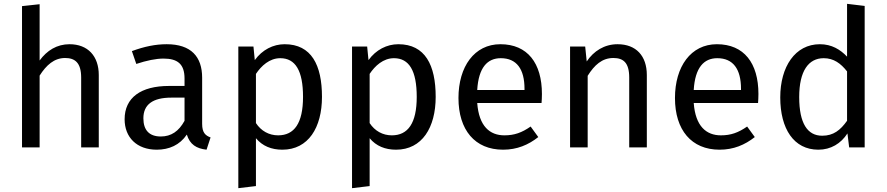

<svg xmlns="http://www.w3.org/2000/svg" viewBox="-20 -770 4632 1003"><path d="M343 -539C277 -539 225 -506 187 -454V-748L95 -738V0H187V-375C222 -430 263 -467 320 -467C370 -467 404 -444 404 -365V0H496V-378C496 -477 439 -539 343 -539Z M820 -57C760 -57 729 -90 729 -152C729 -224 778 -260 875 -260H944V-139C914 -84 874 -57 820 -57ZM1036 -123V-364C1036 -474 978 -539 851 -539C792 -539 734 -527 669 -503L692 -436C746 -454 795 -464 834 -464C907 -464 944 -436 944 -360V-321H863C716 -321 631 -260 631 -147C631 -53 694 12 799 12C863 12 919 -12 956 -67C972 -15 1006 6 1059 12L1080 -52C1053 -62 1036 -77 1036 -123Z M1433 -63C1385 -63 1344 -86 1317 -127V-384C1345 -426 1388 -466 1444 -466C1523 -466 1563 -401 1563 -264C1563 -126 1517 -63 1433 -63ZM1467 -539C1407 -539 1350 -510 1311 -456L1304 -527H1225V213L1317 202V-48C1351 -7 1398 12 1455 12C1591 12 1662 -104 1662 -264C1662 -430 1607 -539 1467 -539Z M2027 -63C1979 -63 1938 -86 1911 -127V-384C1939 -426 1982 -466 2038 -466C2117 -466 2157 -401 2157 -264C2157 -126 2111 -63 2027 -63ZM2061 -539C2001 -539 1944 -510 1905 -456L1898 -527H1819V213L1911 202V-48C1945 -7 1992 12 2049 12C2185 12 2256 -104 2256 -264C2256 -430 2201 -539 2061 -539Z M2720 -300H2473C2480 -417 2526 -466 2596 -466C2679 -466 2720 -409 2720 -306ZM2811 -279C2811 -440 2736 -539 2594 -539C2458 -539 2375 -422 2375 -258C2375 -91 2461 12 2608 12C2681 12 2740 -13 2792 -54L2752 -109C2706 -77 2667 -63 2615 -63C2539 -63 2482 -110 2473 -232H2809C2810 -244 2811 -261 2811 -279Z M3206 -539C3137 -539 3081 -503 3045 -449L3037 -527H2958V0H3050V-374C3085 -430 3125 -467 3184 -467C3235 -467 3267 -444 3267 -365V0H3359V-378C3359 -478 3303 -539 3206 -539Z M3851 -300H3604C3611 -417 3657 -466 3727 -466C3810 -466 3851 -409 3851 -306ZM3942 -279C3942 -440 3867 -539 3725 -539C3589 -539 3506 -422 3506 -258C3506 -91 3592 12 3739 12C3812 12 3871 -13 3923 -54L3883 -109C3837 -77 3798 -63 3746 -63C3670 -63 3613 -110 3604 -232H3940C3941 -244 3942 -261 3942 -279Z M4275 -61C4199 -61 4155 -124 4155 -263C4155 -400 4204 -466 4283 -466C4335 -466 4372 -439 4405 -397V-139C4370 -90 4334 -61 4275 -61ZM4405 -750V-474C4370 -511 4325 -539 4263 -539C4134 -539 4056 -422 4056 -261C4056 -97 4127 12 4255 12C4320 12 4373 -20 4407 -73L4416 0H4497V-739Z"/></svg>

Font: Fira Math
Style: Regular
Weight: 400
Designer: Xiangdong Zeng
Foundry: Xiangdong Zeng
Version: Version 0.3.4